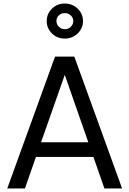

<svg xmlns="http://www.w3.org/2000/svg" viewBox="-20 -1065 731 1085"><path d="M419 -876Q389 -847 346 -847Q303 -847 273.5 -876Q244 -905 244 -946Q244 -987 273.5 -1016Q303 -1045 346 -1045Q389 -1045 419 -1016Q449 -987 449 -946Q449 -905 419 -876ZM346 -900Q366 -900 380 -913.5Q394 -927 394 -946Q394 -965 380 -978Q366 -991 346 -991Q326 -991 312.5 -978Q299 -965 299 -946Q299 -927 313 -913.5Q327 -900 346 -900ZM400 -745 670 0H570L508 -178H183L121 0H21L291 -745ZM212 -261H479L346 -642Z"/></svg>

Font: Plus Jakarta Display
Style: Regular
Weight: 400
Designer: Gumpita Rahayu
Foundry: Tokotype Studio
Version: Version 1.000;hotconv 1.0.109;makeotfexe 2.5.65596